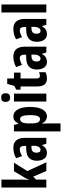

<svg xmlns="http://www.w3.org/2000/svg" viewBox="1082 -1886 1044 3248"><g transform="rotate(-90 1604.0 -262.0)"><path d="M190 -434V-760H55V0H190V-173L240 -222L335 0H483L334 -322L476 -548H331L227 -373C215 -353 200 -326 187 -298H184C188 -342 190 -387 190 -434Z M730 -558C662 -558 601 -541 551 -511L588 -411C634 -437 670 -449 701 -449C742 -449 760 -421 760 -364V-343L692 -340C574 -335 509 -277 509 -163C509 -74 545 10 636 10C701 10 739 -17 772 -73H775L797 0H896V-363C896 -492 837 -558 730 -558ZM725 -251 761 -253V-203C761 -139 732 -98 693 -98C662 -98 645 -121 645 -168C645 -221 671 -248 725 -251Z M1257 -558C1208 -558 1175 -541 1140 -476H1133L1114 -548H1005V240H1140V24C1140 3 1138 -29 1136 -71H1140C1169 -16 1210 10 1261 10C1359 10 1419 -96 1419 -273C1419 -454 1360 -558 1257 -558ZM1215 -444C1260 -444 1281 -387 1281 -271C1281 -161 1259 -107 1214 -107C1163 -107 1140 -154 1140 -259V-287C1140 -397 1163 -444 1215 -444Z M1578 -764C1527 -764 1504 -739 1504 -688C1504 -638 1530 -613 1578 -613C1626 -613 1651 -638 1651 -688C1651 -738 1628 -764 1578 -764ZM1645 -548H1510V0H1645Z M1944 -108C1913 -108 1901 -129 1901 -171V-436H2000V-548H1901V-662H1809L1776 -544L1711 -508V-436H1765V-166C1765 -47 1805 10 1902 10C1942 10 1976 1 2007 -16V-124C1984 -114 1963 -108 1944 -108Z M2273 -558C2205 -558 2144 -541 2094 -511L2131 -411C2177 -437 2213 -449 2244 -449C2285 -449 2303 -421 2303 -364V-343L2235 -340C2117 -335 2052 -277 2052 -163C2052 -74 2088 10 2179 10C2244 10 2282 -17 2315 -73H2318L2340 0H2439V-363C2439 -492 2380 -558 2273 -558ZM2268 -251 2304 -253V-203C2304 -139 2275 -98 2236 -98C2205 -98 2188 -121 2188 -168C2188 -221 2214 -248 2268 -251Z M2742 -558C2674 -558 2613 -541 2563 -511L2600 -411C2646 -437 2682 -449 2713 -449C2754 -449 2772 -421 2772 -364V-343L2704 -340C2586 -335 2521 -277 2521 -163C2521 -74 2557 10 2648 10C2713 10 2751 -17 2784 -73H2787L2809 0H2908V-363C2908 -492 2849 -558 2742 -558ZM2737 -251 2773 -253V-203C2773 -139 2744 -98 2705 -98C2674 -98 2657 -121 2657 -168C2657 -221 2683 -248 2737 -251Z M3152 0V-760H3017V0Z"/></g></svg>

Font: Noto Sans Oriya ExtCond Bold
Style: Bold
Weight: 700
Width: 2
Designer: Amélie Bonet and Sol Matas
Foundry: Google LLC
Version: Version 2.006